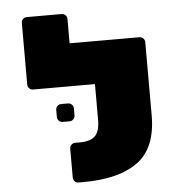

<svg xmlns="http://www.w3.org/2000/svg" viewBox="-57 -907 964 964"><g transform="rotate(-5 425.0 -425.0)"><path d="M113 -850H289Q300 -850 308 -842Q316 -834 316 -823V-700H668Q679 -700 687 -692Q695 -684 695 -673V-304Q695 -140 599.5 -70Q504 0 324 0H300Q289 0 281 -8Q273 -16 273 -27V-173Q273 -184 281 -192Q289 -200 300 -200H324Q378 -200 401.5 -224Q425 -248 425 -305V-485H113Q102 -485 94 -493Q86 -501 86 -512V-823Q86 -834 94 -842Q102 -850 113 -850ZM282 -310H247Q236 -310 228 -318Q220 -326 220 -337V-373Q220 -384 228 -392Q236 -400 247 -400H282Q293 -400 301 -392Q309 -384 309 -373V-337Q309 -326 301 -318Q293 -310 282 -310Z"/></g></svg>

Font: Rubik Mono One
Style: Regular
Weight: 400
Designer: Hubert and Fischer with Elvire Volk Leonovitch (Cyrillic Expansion: Cyreal)
Foundry: Hubert and Fischer with Elvire Volk Leonovitch
Version: Version 2.000